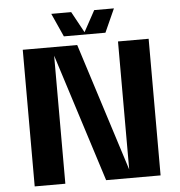

<svg xmlns="http://www.w3.org/2000/svg" viewBox="-58 -925 921 980"><g transform="rotate(-5 402.5 -435.0)"><path d="M568 -700H725V0H446L237 -656V0H80V-700H359L568 -44ZM562 -870 508 -750H295L241 -870H343L402 -762L461 -870Z"/></g></svg>

Font: Fivo Sans Modern
Style: Regular
Weight: 700
Designer: Alexander Slobzheninov
Foundry: Alexander Slobzheninov
Version: 1.0